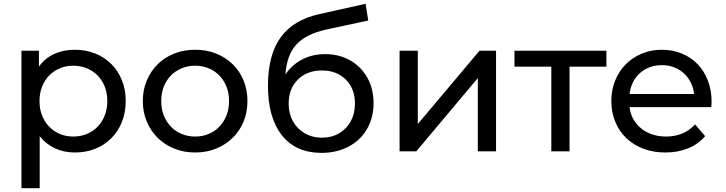

<svg xmlns="http://www.w3.org/2000/svg" viewBox="-20 -797 3823 1011"><path d="M642 -265Q642 -205 622 -155Q602 -105 566 -69Q530 -33 481 -13.5Q432 6 374 6Q317 6 269.5 -16Q222 -38 189 -80V194H93V-530H185V-446Q217 -491 265.5 -513Q314 -535 374 -535Q432 -535 481 -515.5Q530 -496 566 -460Q602 -424 622 -374.5Q642 -325 642 -265ZM545 -265Q545 -307 531.5 -341Q518 -375 494 -399.5Q470 -424 437 -437.5Q404 -451 366 -451Q328 -451 295.5 -437.5Q263 -424 239 -399.5Q215 -375 201.5 -340.5Q188 -306 188 -265Q188 -223 201.5 -189Q215 -155 239 -130Q263 -105 295.5 -91.5Q328 -78 366 -78Q404 -78 437 -91.5Q470 -105 494 -130Q518 -155 531.5 -189Q545 -223 545 -265Z M732 -265Q732 -324 753 -373.5Q774 -423 810.5 -459Q847 -495 897.5 -515Q948 -535 1008 -535Q1068 -535 1118 -515Q1168 -495 1205 -459Q1242 -423 1262.5 -373.5Q1283 -324 1283 -265Q1283 -206 1262.5 -156.5Q1242 -107 1205 -71Q1168 -35 1118 -14.5Q1068 6 1008 6Q948 6 897.5 -14.5Q847 -35 810.5 -71Q774 -107 753 -156.5Q732 -206 732 -265ZM1186 -265Q1186 -307 1172.5 -341Q1159 -375 1135 -399.5Q1111 -424 1078.5 -437.5Q1046 -451 1008 -451Q970 -451 937 -437.5Q904 -424 880 -399.5Q856 -375 842.5 -341Q829 -307 829 -265Q829 -223 842.5 -189Q856 -155 880 -130Q904 -105 937 -91.5Q970 -78 1008 -78Q1046 -78 1078.5 -91.5Q1111 -105 1135 -130Q1159 -155 1172.5 -189Q1186 -223 1186 -265Z M1947 -254Q1947 -177 1912.5 -117.5Q1878 -58 1815.5 -25Q1753 8 1673 8Q1538 8 1464.5 -84.5Q1391 -177 1391 -345Q1391 -508 1458 -600.5Q1525 -693 1663 -723L1905 -777L1919 -689L1696 -641Q1592 -618 1541 -563Q1490 -508 1483 -405Q1517 -456 1571 -484Q1625 -512 1692 -512Q1766 -512 1824 -479Q1882 -446 1914.5 -387.5Q1947 -329 1947 -254ZM1849 -251Q1849 -330 1801 -378Q1753 -426 1675 -426Q1597 -426 1548.5 -378Q1500 -330 1500 -251Q1500 -199 1522.5 -158.5Q1545 -118 1585 -95Q1625 -72 1675 -72Q1726 -72 1765.5 -95Q1805 -118 1827 -158.5Q1849 -199 1849 -251Z M2084 -530H2180V-144L2505 -530H2592V0H2496V-386L2172 0H2084Z M3173 -446H2979V0H2883V-446H2689V-530H3173Z M3725 -233H3295Q3299 -198 3315 -169.5Q3331 -141 3356.5 -120.5Q3382 -100 3415 -89Q3448 -78 3487 -78Q3582 -78 3640 -142L3693 -80Q3657 -38 3603.5 -16Q3550 6 3484 6Q3420 6 3367.5 -14Q3315 -34 3277.5 -70Q3240 -106 3219.5 -156Q3199 -206 3199 -265Q3199 -323 3219 -372.5Q3239 -422 3274.5 -458Q3310 -494 3359 -514.5Q3408 -535 3465 -535Q3522 -535 3570.5 -515Q3619 -495 3653.5 -459Q3688 -423 3707.5 -372.5Q3727 -322 3727 -262Q3727 -257 3726.5 -249.5Q3726 -242 3725 -233ZM3295 -302H3635Q3631 -335 3617 -363Q3603 -391 3580.5 -411.5Q3558 -432 3528.5 -443Q3499 -454 3465 -454Q3430 -454 3401 -443Q3372 -432 3349.5 -412Q3327 -392 3313 -364Q3299 -336 3295 -302Z"/></svg>

Font: CMG Sans Medium
Style: Regular
Weight: 500
Designer: Julieta Ulanovsky
Foundry: Julieta Ulanovsky
Version: Version 7.200